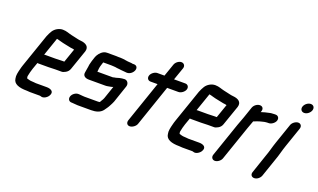

<svg xmlns="http://www.w3.org/2000/svg" viewBox="-79 -1128 2753 1664"><g transform="rotate(20 1297.0 -296.0)"><path d="M344 -294H250C247 -294 244 -294 241 -293L295 -449C296 -451 296 -455 299 -460C312 -456 322 -456 334 -451C367 -441 404 -436 438 -428L455 -426C459 -425 463 -424 468 -423H470L426 -296H407C394 -296 359 -294 344 -294ZM376 -206H430C441 -205 453 -209 469 -218C485 -227 496 -240 502 -257L566 -441C581 -490 544 -511 497 -515L481 -517L466 -520C447 -523 428 -530 408 -533C379 -539 355 -552 320 -552C285 -552 250 -531 232 -503C224 -491 211 -465 205 -449L99 -142C95 -129 91 -118 89 -108C79 -70 72 -40 78 -14C83 35 135 52 206 52C217 52 225 54 236 54H328C333 54 336 56 340 57C363 65 394 45 406 25C433 -18 397 -36 359 -36H258C251 -37 245 -38 237 -38C233 -38 228 -38 222 -39C202 -39 188 -45 173 -49C172 -54 168 -65 171 -74C176 -96 180 -118 189 -143L211 -205C214 -204 216 -204 219 -204H313C328 -204 362 -206 376 -206Z M969 -332C953 -332 939 -329 923 -326C913 -324 894 -316 884 -316C879 -315 872 -313 867 -312H725C726 -333 729 -358 738 -383L745 -405H818C825 -404 832 -404 839 -404C852 -404 863 -402 874 -400L895 -398C908 -397 920 -394 932 -394C942 -394 955 -391 964 -391H970C995 -391 1021 -411 1030 -436C1039 -461 1026 -481 1001 -481H987C980 -483 973 -484 967 -484C935 -484 905 -494 872 -494H852C845 -495 838 -495 832 -495H747C724 -495 702 -483 683 -460C673 -447 666 -436 662 -425L648 -383C646 -376 644 -368 642 -360L638 -344C637 -338 637 -332 636 -327C632 -310 631 -289 627 -272C620 -239 643 -222 680 -222H831C840 -222 848 -223 857 -225C871 -228 886 -229 900 -235L860 -118C857 -108 850 -98 845 -90C842 -84 838 -76 835 -72C828 -71 822 -70 819 -70H694C689 -70 683 -70 678 -71C668 -71 654 -74 643 -74H637C612 -75 584 -54 576 -30C568 -6 581 15 604 16H610C626 16 645 20 663 20H788C831 20 869 10 893 -20C905 -38 919 -54 930 -77C936 -89 944 -102 950 -118L1004 -277C1013 -304 997 -332 969 -332Z M1323 -594 1283 -479H1218C1194 -479 1165 -458 1157 -434C1149 -410 1163 -389 1187 -389H1252L1121 -8C1113 16 1125 37 1149 37C1173 37 1203 16 1211 -8L1341 -387H1445C1469 -387 1498 -408 1506 -432C1514 -456 1500 -477 1476 -477H1372L1413 -594C1421 -618 1406 -639 1382 -639C1358 -639 1331 -618 1323 -594Z M1750 -294H1656C1653 -294 1650 -294 1647 -293L1701 -449C1702 -451 1702 -455 1705 -460C1718 -456 1728 -456 1740 -451C1773 -441 1810 -436 1844 -428L1861 -426C1865 -425 1869 -424 1874 -423H1876L1832 -296H1813C1800 -296 1765 -294 1750 -294ZM1782 -206H1836C1847 -205 1859 -209 1875 -218C1891 -227 1902 -240 1908 -257L1972 -441C1987 -490 1950 -511 1903 -515L1887 -517L1872 -520C1853 -523 1834 -530 1814 -533C1785 -539 1761 -552 1726 -552C1691 -552 1656 -531 1638 -503C1630 -491 1617 -465 1611 -449L1505 -142C1501 -129 1497 -118 1495 -108C1485 -70 1478 -40 1484 -14C1489 35 1541 52 1612 52C1623 52 1631 54 1642 54H1734C1739 54 1742 56 1746 57C1769 65 1800 45 1812 25C1839 -18 1803 -36 1765 -36H1664C1657 -37 1651 -38 1643 -38C1639 -38 1634 -38 1628 -39C1608 -39 1594 -45 1579 -49C1578 -54 1574 -65 1577 -74C1582 -96 1586 -118 1595 -143L1617 -205C1620 -204 1622 -204 1625 -204H1719C1734 -204 1768 -206 1782 -206Z M2088 -476 2053 -374C2044 -349 2032 -318 2023 -293L1915 21C1907 45 1921 66 1945 66C1969 66 1997 45 2005 21L2114 -295C2122 -318 2133 -347 2141 -369C2163 -378 2193 -389 2217 -394C2227 -396 2238 -400 2248 -400C2253 -401 2258 -401 2263 -401H2273C2297 -401 2326 -422 2334 -446C2342 -470 2328 -491 2304 -491H2294C2287 -491 2281 -491 2275 -490C2267 -490 2257 -489 2247 -486C2222 -481 2198 -475 2175 -467L2178 -476C2187 -501 2174 -521 2149 -521C2124 -521 2097 -501 2088 -476Z M2452 -448 2389 -265C2372 -217 2362 -170 2344 -123L2287 45C2278 70 2292 90 2317 90C2342 90 2368 70 2377 45L2434 -121C2452 -168 2462 -217 2479 -265L2542 -448C2550 -472 2537 -493 2513 -493C2489 -493 2460 -472 2452 -448ZM2499 -637C2490 -611 2505 -589 2531 -589C2556 -589 2582 -609 2591 -634C2600 -660 2586 -682 2560 -682C2535 -682 2508 -662 2499 -637Z"/></g></svg>

Font: Electronic
Style: BlkSuIt
Weight: 900
Version: Version 1.011